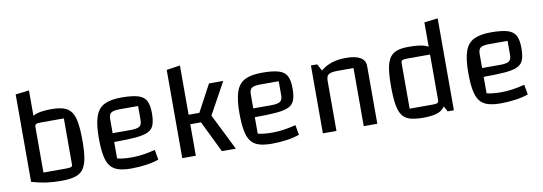

<svg xmlns="http://www.w3.org/2000/svg" viewBox="-54 -1028 3940 1393"><g transform="rotate(-10 1916.0 -331.0)"><path d="M329 -515Q383 -515 418 -503Q453 -491 473 -462Q493 -433 501 -381.5Q509 -330 509 -250Q509 -171 500 -120.5Q491 -70 469.5 -41.5Q448 -13 408.5 -1.5Q369 10 309 10Q251 10 214.5 0Q178 -10 159 -37.5Q140 -65 132.5 -116.5Q125 -168 125 -250Q125 -334 133 -386Q141 -438 162.5 -466Q184 -494 224.5 -504.5Q265 -515 329 -515ZM404 -433H236Q209 -433 199.5 -428Q190 -423 190 -408V-72H358Q384 -72 394 -76Q404 -80 404 -92ZM90 -665 190 -677V-100V-52L309 10Q248 10 198 3Q148 -4 90 -21Z M823 10Q766 10 728 -2Q690 -14 668.5 -43Q647 -72 638 -122.5Q629 -173 629 -250Q629 -349 648.5 -406Q668 -463 714 -486.5Q760 -510 840 -510Q919 -510 962.5 -497Q1006 -484 1023 -451.5Q1040 -419 1040 -360Q1040 -308 1029 -276Q1018 -244 987 -228Q956 -212 895 -206.5Q834 -201 734 -201H704V-266H866Q915 -266 932.5 -278.5Q950 -291 950 -324V-428H817Q769 -428 751.5 -416Q734 -404 734 -370V-80Q774 -69 841 -69Q881 -69 920.5 -74.5Q960 -80 1014 -93L1027 -20Q990 -6 935.5 2Q881 10 823 10Z M1379 -232H1300V0H1200V-650L1300 -665V-302H1379L1485 -500H1590L1462 -267L1595 0H1492Z M1859 10Q1802 10 1764 -2Q1726 -14 1704.5 -43Q1683 -72 1674 -122.5Q1665 -173 1665 -250Q1665 -349 1684.5 -406Q1704 -463 1750 -486.5Q1796 -510 1876 -510Q1955 -510 1998.5 -497Q2042 -484 2059 -451.5Q2076 -419 2076 -360Q2076 -308 2065 -276Q2054 -244 2023 -228Q1992 -212 1931 -206.5Q1870 -201 1770 -201H1740V-266H1902Q1951 -266 1968.5 -278.5Q1986 -291 1986 -324V-428H1853Q1805 -428 1787.5 -416Q1770 -404 1770 -370V-80Q1810 -69 1877 -69Q1917 -69 1956.5 -74.5Q1996 -80 2050 -93L2063 -20Q2026 -6 1971.5 2Q1917 10 1859 10Z M2236 0V-500H2282L2309 -450Q2346 -481 2391 -495.5Q2436 -510 2495 -510Q2565 -510 2601 -488.5Q2637 -467 2637 -425V0H2537V-428H2421Q2372 -428 2354 -416Q2336 -404 2336 -370V0Z M2962 -510Q3027 -510 3067 -499.5Q3107 -489 3128.5 -461.5Q3150 -434 3158 -383Q3166 -332 3166 -250Q3166 -166 3158 -113.5Q3150 -61 3128.5 -33Q3107 -5 3067 5.5Q3027 16 2962 15Q2907 14 2872 2.5Q2837 -9 2817.5 -38Q2798 -67 2790 -118.5Q2782 -170 2782 -250Q2782 -329 2790 -379.5Q2798 -430 2818 -459Q2838 -488 2873 -499.5Q2908 -511 2962 -510ZM3101 -428H2933Q2906 -428 2896.5 -423Q2887 -418 2887 -403V-67H3055Q3082 -67 3091.5 -72Q3101 -77 3101 -92ZM3201 -677V0H3155L3101 -100V-665Z M3545 10Q3488 10 3450 -2Q3412 -14 3390.5 -43Q3369 -72 3360 -122.5Q3351 -173 3351 -250Q3351 -349 3370.5 -406Q3390 -463 3436 -486.5Q3482 -510 3562 -510Q3641 -510 3684.5 -497Q3728 -484 3745 -451.5Q3762 -419 3762 -360Q3762 -308 3751 -276Q3740 -244 3709 -228Q3678 -212 3617 -206.5Q3556 -201 3456 -201H3426V-266H3588Q3637 -266 3654.5 -278.5Q3672 -291 3672 -324V-428H3539Q3491 -428 3473.5 -416Q3456 -404 3456 -370V-80Q3496 -69 3563 -69Q3603 -69 3642.5 -74.5Q3682 -80 3736 -93L3749 -20Q3712 -6 3657.5 2Q3603 10 3545 10Z"/></g></svg>

Font: Changa ExtraLight
Style: Regular
Weight: 400
Version: Version 3.002; ttfautohint (v1.8.2)